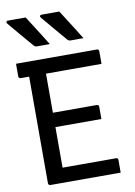

<svg xmlns="http://www.w3.org/2000/svg" viewBox="-101 -1009 752 1072"><g transform="rotate(-10 275.0 -472.5)"><path d="M122.1 -945.1Q141.8 -914.5 159 -887.1Q176.2 -859.7 193.5 -832.7Q210.9 -805.8 229.1 -775.4Q217.7 -775.4 207.5 -775.4Q197.2 -775.4 185.3 -775.4Q173.3 -775.4 155.9 -775.4Q149.9 -775.4 145.6 -777.7Q141.3 -780 139.3 -782.6Q115.8 -809.8 100.2 -828.2Q84.5 -846.5 72 -861.4Q59.4 -876.3 45.8 -892.6Q32.2 -908.9 13.8 -930.5Q9.8 -935.5 12.1 -940.3Q14.4 -945.1 20.4 -945.1Q41.1 -945.1 54.7 -945.1Q68.2 -945.1 83.4 -945.1Q98.6 -945.1 122.1 -945.1ZM312.8 -945.1Q332.6 -914.5 349.7 -887.1Q366.9 -859.7 384.3 -832.7Q401.7 -805.8 419.8 -775.4Q408.4 -775.4 398.2 -775.4Q388 -775.4 376 -775.4Q364 -775.4 346.6 -775.4Q340.6 -775.4 336.4 -777.7Q332.1 -780 330.1 -782.6Q306.6 -809.8 290.9 -828.2Q275.3 -846.5 262.7 -861.4Q250.2 -876.3 236.6 -892.6Q222.9 -908.9 204.5 -930.5Q200.5 -935.5 202.8 -940.3Q205.1 -945.1 211.1 -945.1Q231.9 -945.1 245.4 -945.1Q258.9 -945.1 274.1 -945.1Q289.4 -945.1 312.8 -945.1ZM24.1 -700H483.1Q486.7 -700 488.9 -698.5Q491.1 -697 492.6 -694.5Q494.1 -692 494.1 -689Q494.1 -669 494.1 -652.9Q494.1 -636.9 494.1 -616.5H35.1Q32.1 -616.5 29.6 -618Q27.1 -619.5 25.6 -622Q24.1 -624.5 24.1 -627.5Q24.1 -647.9 24.1 -663.9Q24.1 -680 24.1 -700ZM137.4 -394.9H429Q432 -394.9 434.5 -393.4Q437 -391.9 438.5 -389.7Q440 -387.5 440 -383.9Q440 -370.9 440 -359.1Q440 -347.3 440 -336.6Q440 -325.9 440 -313.5H137.4ZM94.8 0Q92.8 0 90.8 -1Q88.8 -2 87.3 -3.5Q85.8 -5 84.8 -7Q83.8 -9 83.8 -11Q83.8 -59.1 83.8 -119Q83.8 -178.9 83.8 -246.3Q83.8 -313.7 83.8 -384.1Q83.8 -454.5 83.8 -524.5Q83.8 -594.6 83.8 -659.3H185.7L179.4 -642.9Q179.4 -621.8 179.4 -600Q179.4 -578.1 179.4 -554.7Q179.4 -501.9 179.4 -442.9Q179.4 -384 179.4 -323.2Q179.4 -262.4 179.4 -201.4Q179.4 -140.4 179.4 -83.5H483.1Q488.1 -83.5 491.1 -80.5Q494.1 -77.5 494.1 -72.5Q494.1 -53.6 494.1 -36.3Q494.1 -19 494.1 0Z"/></g></svg>

Font: Recursive Sans Linear Light
Style: Regular
Weight: 300
Version: Version 1.085